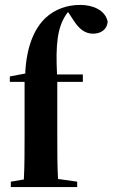

<svg xmlns="http://www.w3.org/2000/svg" viewBox="-20 -761 458 781"><path d="M24 0H294V-22L216 -33C213 -85 213 -155 213 -209V-428H317V-458H212C206 -579 213 -648 249 -702C252 -706 254 -709 257 -712L276 -683C302 -641 327 -624 359 -624C390 -624 416 -641 418 -673C408 -721 356 -741 307 -741C253 -741 204 -724 165 -688C120 -645 89 -574 83 -470V-462L20 -450V-428H80V-209C80 -154 80 -83 77 -31L24 -22Z"/></svg>

Font: Source Serif 4 Display
Style: Bold
Weight: 700
Designer: Frank Grießhammer
Foundry: Adobe Systems Incorporated
Version: Version 4.004;hotconv 1.0.117;makeotfexe 2.5.65602